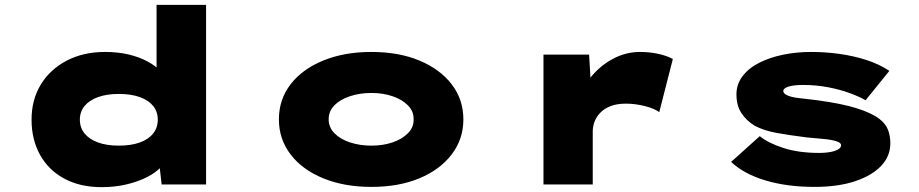

<svg xmlns="http://www.w3.org/2000/svg" viewBox="-20 -760 3788 791"><path d="M399 11Q310 11 245 -24Q180 -59 145 -122Q110 -185 110 -267Q110 -349 148 -411.5Q186 -474 254.5 -510Q323 -546 413 -546Q466 -546 510 -535.5Q554 -525 587.5 -507Q621 -489 642.5 -466Q664 -443 670 -418L625 -404V-740H829V0H646L630 -138L671 -121Q666 -96 643.5 -72Q621 -48 584 -29.5Q547 -11 500 0Q453 11 399 11ZM469 -160Q520 -160 556 -173Q592 -186 611 -210Q630 -234 630 -267Q630 -300 611 -323.5Q592 -347 556 -360Q520 -373 469 -373Q420 -373 384 -360Q348 -347 328.5 -323.5Q309 -300 309 -267Q309 -234 328.5 -210Q348 -186 384 -173Q420 -160 469 -160Z M1510 10Q1398 10 1311.5 -25.5Q1225 -61 1177 -124Q1129 -187 1129 -268Q1129 -350 1177 -412.5Q1225 -475 1311.5 -510.5Q1398 -546 1510 -546Q1623 -546 1708 -510.5Q1793 -475 1841 -412.5Q1889 -350 1889 -268Q1889 -187 1841 -124Q1793 -61 1708 -25.5Q1623 10 1510 10ZM1510 -160Q1558 -160 1597.5 -173.5Q1637 -187 1661 -211.5Q1685 -236 1684 -268Q1685 -301 1661 -325.5Q1637 -350 1597.5 -363.5Q1558 -377 1510 -377Q1462 -377 1421.5 -363.5Q1381 -350 1357.5 -326Q1334 -302 1334 -268Q1334 -236 1357.5 -211.5Q1381 -187 1421.5 -173.5Q1462 -160 1510 -160Z M2219 0V-535H2407L2419 -331L2354 -325Q2371 -387 2410 -437Q2449 -487 2503 -516.5Q2557 -546 2617 -546Q2655 -546 2690.5 -538.5Q2726 -531 2752 -517L2696 -298Q2676 -313 2636.5 -323Q2597 -333 2558 -333Q2522 -333 2496 -323Q2470 -313 2453.5 -296Q2437 -279 2429.5 -259Q2422 -239 2422 -218V0Z M3335 10Q3223 10 3134 -16.5Q3045 -43 2992 -93L3110 -199Q3146 -170 3208.5 -150Q3271 -130 3355 -130Q3373 -130 3389.5 -132Q3406 -134 3418.5 -138Q3431 -142 3438 -148Q3445 -154 3445 -162Q3445 -172 3426 -178Q3404 -185 3368 -188Q3332 -191 3303 -194Q3231 -203 3179 -212.5Q3127 -222 3089 -242Q3055 -263 3034.5 -294Q3014 -325 3014 -371Q3014 -413 3039 -446Q3064 -479 3107 -501Q3150 -523 3205.5 -534.5Q3261 -546 3322 -546Q3380 -546 3438 -538Q3496 -530 3549 -513Q3602 -496 3644 -468L3546 -347Q3520 -362 3480.5 -376.5Q3441 -391 3392 -400.5Q3343 -410 3288 -410Q3271 -410 3256.5 -408.5Q3242 -407 3231 -404Q3220 -401 3213.5 -396Q3207 -391 3207 -385Q3207 -381 3210 -377Q3213 -373 3218 -370Q3235 -360 3270.5 -356Q3306 -352 3347 -347Q3450 -333 3511 -313.5Q3572 -294 3603 -270Q3629 -250 3638.5 -225Q3648 -200 3648 -169Q3648 -117 3610.5 -77Q3573 -37 3503 -13.5Q3433 10 3335 10Z"/></svg>

Font: Lexend Zetta Black
Style: Regular
Weight: 900
Designer: Bonnie Shaver-Troup, Thomas Jockin
Foundry: Lexend
Version: Version 1.007